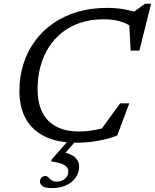

<svg xmlns="http://www.w3.org/2000/svg" viewBox="-20 -740 814 1009"><path d="M562.5 -80.5 499 -42.5 611.5 -197H659.5L596 -28Q555 -11 498 -0.5Q441 10 382 10Q282.5 10 215.8 -22.8Q149 -55.5 115.5 -116.2Q82 -177 82 -261.5Q82 -337 103 -403.8Q124 -470.5 163.8 -524.5Q203.5 -578.5 259.8 -617.5Q316 -656.5 387 -677.5Q458 -698.5 541.5 -698.5Q572 -698.5 599.8 -695.8Q627.5 -693 653.5 -687Q679.5 -681 703.5 -672L675 -671.5L742 -720.5H774L712.5 -474H666.5L658.5 -626.5L675.5 -597.5Q639 -621 603.8 -629.8Q568.5 -638.5 522.5 -638.5Q455.5 -638.5 401 -620Q346.5 -601.5 304.8 -568Q263 -534.5 234.5 -488.8Q206 -443 191.8 -388.2Q177.5 -333.5 177.5 -272.5Q177.5 -198.5 203 -148.8Q228.5 -99 277.2 -74Q326 -49 395 -49Q437 -49 479 -57Q521 -65 562.5 -80.5ZM276.5 214.5Q305.5 214.5 322.2 199Q339 183.5 339 159.5Q339 140.5 319.2 128Q299.5 115.5 248.5 108L251.5 98.5L353 -17.5H394.5L294.5 96L304 58Q357 68.5 376.5 88.8Q396 109 396 134Q396 166 378.5 192Q361 218 328.8 233.2Q296.5 248.5 252 248.5Q218 248.5 204 238.5Q190 228.5 190 214Q190 202.5 197.8 193.8Q205.5 185 218.5 185Q227 185 233.8 192.2Q240.5 199.5 250.2 207Q260 214.5 276.5 214.5Z"/></svg>

Font: Newsreader 12pt
Style: Italic
Weight: 400
Italic angle: -17°
Version: Version 1.003